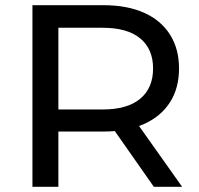

<svg xmlns="http://www.w3.org/2000/svg" viewBox="-20 -720 767 740"><path d="M105 0V-700H378Q470 -700 535 -671Q600 -642 635 -587Q670 -532 670 -456Q670 -380 635 -325.5Q600 -271 535 -242Q470 -213 378 -213H160L205 -259V0ZM573 0 395 -254H502L682 0ZM205 -249 160 -298H375Q471 -298 520.5 -339.5Q570 -381 570 -456Q570 -531 520.5 -572Q471 -613 375 -613H160L205 -663Z"/></svg>

Font: MOST Montserrat Medium
Style: Regular
Weight: 500
Designer: Julieta Ulanovsky
Foundry: Julieta Ulanovsky
Version: Version 8.000;March 11, 2024;FontCreator 15.0.0.2926 64-bit